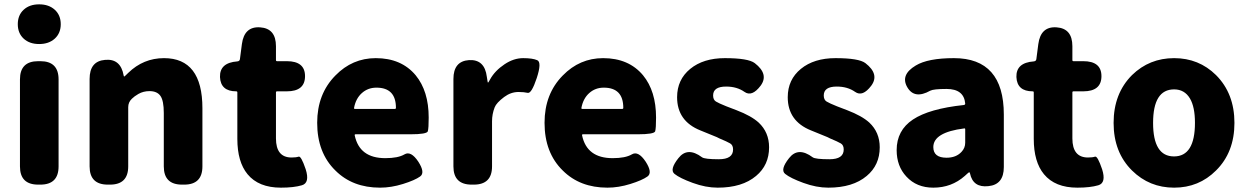

<svg xmlns="http://www.w3.org/2000/svg" viewBox="-20 -851 5750 885"><path d="M156 0Q72 0 72 -84V-485Q72 -569 156 -569H166Q250 -569 250 -485V-84Q250 0 166 0ZM160.5 -648Q116 -648 89 -673Q62 -698 62 -739.5Q62 -781 89 -806Q116 -831 160.5 -831Q205 -831 232.5 -806Q260 -781 260 -739.5Q260 -698 232.5 -673Q205 -648 160.5 -648Z M477 0Q393 0 393 -84V-487Q393 -569 464 -575Q536 -582 550 -503Q551 -498 552.5 -498Q554 -498 571 -515Q641 -583 736 -583Q913 -583 913 -352V-84Q913 0 829 0H819Q735 0 735 -84V-330Q735 -387 719.5 -409Q704 -431 669 -431Q641 -431 618 -418Q599 -407 588 -396Q571 -380 571 -357V-84Q571 0 487 0Z M1275 14Q1172 14 1121 -48Q1074 -105 1074 -211V-425Q1074 -430 1069 -430Q997 -430 994 -496Q992 -562 1074 -568Q1085 -569 1086 -579L1095 -648Q1106 -730 1179 -725Q1252 -720 1252 -638V-574Q1252 -569 1257 -569H1302Q1386 -569 1386 -500Q1386 -430 1302 -430H1257Q1252 -430 1252 -425V-213Q1252 -125 1324 -125Q1345 -125 1356.5 -129Q1368 -133 1389 -71Q1409 -8 1371.5 3Q1334 14 1275 14Z M1732 14Q1605 14 1526 -65Q1442 -147 1442 -285Q1442 -418 1526 -503Q1604 -583 1712 -583Q1830 -583 1896 -504Q1956 -431 1956 -309Q1956 -260 1952 -246Q1948 -232 1871 -232H1619Q1614 -232 1615 -227Q1637 -122 1756 -122Q1815 -122 1844.5 -139.5Q1874 -157 1908 -106Q1941 -55 1916.5 -37.5Q1892 -20 1837.5 -3Q1783 14 1732 14ZM1612 -354Q1611 -349 1616 -349H1800Q1805 -349 1805 -354Q1805 -447 1715 -447Q1676 -447 1648 -422Q1620 -397 1612 -354Z M2154 0Q2070 0 2070 -84V-487Q2070 -569 2142 -574Q2214 -578 2224 -497L2227 -478Q2228 -470 2229.5 -470Q2231 -470 2239 -485Q2261 -525 2306 -555Q2348 -583 2391.5 -583Q2435 -583 2456.5 -573.5Q2478 -564 2454 -491Q2430 -419 2412.5 -423Q2395 -427 2370 -427Q2335 -427 2304 -404Q2268 -377 2260 -356Q2248 -325 2248 -292V-84Q2248 0 2164 0Z M2780 14Q2653 14 2574 -65Q2490 -147 2490 -285Q2490 -418 2574 -503Q2652 -583 2760 -583Q2878 -583 2944 -504Q3004 -431 3004 -309Q3004 -260 3000 -246Q2996 -232 2919 -232H2667Q2662 -232 2663 -227Q2685 -122 2804 -122Q2863 -122 2892.5 -139.5Q2922 -157 2956 -106Q2989 -55 2964.5 -37.5Q2940 -20 2885.5 -3Q2831 14 2780 14ZM2660 -354Q2659 -349 2664 -349H2848Q2853 -349 2853 -354Q2853 -447 2763 -447Q2724 -447 2696 -422Q2668 -397 2660 -354Z M3288 14Q3233 14 3173 -8Q3113 -30 3089 -49.5Q3065 -69 3107 -122Q3149 -176 3216 -126Q3228 -117 3293.5 -117Q3359 -117 3359 -162Q3359 -182 3345.5 -190Q3332 -198 3296 -213L3284 -219Q3246 -235 3208 -250Q3101 -293 3101 -403Q3101 -484 3161.5 -533.5Q3222 -583 3321 -583Q3429 -583 3459 -560Q3525 -509 3486 -456Q3446 -403 3411.5 -427.5Q3377 -452 3327 -452Q3267 -452 3267 -411Q3267 -391 3280 -383Q3293 -375 3328 -361L3375 -343Q3443 -317 3477 -286Q3525 -241 3525 -172Q3525 -90 3465 -40Q3401 14 3288 14Z M3798 14Q3743 14 3683 -8Q3623 -30 3599 -49.5Q3575 -69 3617 -122Q3659 -176 3726 -126Q3738 -117 3803.5 -117Q3869 -117 3869 -162Q3869 -182 3855.5 -190Q3842 -198 3806 -213L3794 -219Q3756 -235 3718 -250Q3611 -293 3611 -403Q3611 -484 3671.5 -533.5Q3732 -583 3831 -583Q3939 -583 3969 -560Q4035 -509 3996 -456Q3956 -403 3921.5 -427.5Q3887 -452 3837 -452Q3777 -452 3777 -411Q3777 -391 3790 -383Q3803 -375 3838 -361L3885 -343Q3953 -317 3987 -286Q4035 -241 4035 -172Q4035 -90 3975 -40Q3911 14 3798 14Z M4282 14Q4205 14 4158 -37Q4113 -85 4113 -159Q4113 -250 4188 -300Q4263 -350 4423 -367Q4429 -368 4429 -374Q4423 -441 4343 -441Q4283 -441 4268 -433Q4195 -392 4162 -449Q4129 -506 4201 -549Q4257 -583 4377 -583Q4607 -583 4607 -323V-81Q4607 0 4536 7Q4465 15 4451 -52Q4450 -57 4447.5 -57Q4445 -57 4427 -40Q4366 14 4282 14ZM4343 -124Q4387 -124 4412 -151Q4429 -169 4429 -193V-255Q4429 -260 4424 -259Q4282 -241 4282 -173Q4282 -124 4343 -124Z M4946 14Q4843 14 4792 -48Q4745 -105 4745 -211V-425Q4745 -430 4740 -430Q4668 -430 4665 -496Q4663 -562 4745 -568Q4756 -569 4757 -579L4766 -648Q4777 -730 4850 -725Q4923 -720 4923 -638V-574Q4923 -569 4928 -569H4973Q5057 -569 5057 -500Q5057 -430 4973 -430H4928Q4923 -430 4923 -425V-213Q4923 -125 4995 -125Q5016 -125 5027.5 -129Q5039 -133 5060 -71Q5080 -8 5042.5 3Q5005 14 4946 14Z M5198 -65Q5113 -149 5113 -284.5Q5113 -420 5198 -505Q5278 -583 5392 -583Q5506 -583 5585 -505Q5670 -420 5670 -284.5Q5670 -149 5585 -65Q5506 14 5392 14Q5278 14 5198 -65ZM5488 -285Q5488 -358 5465 -397Q5440 -439 5392 -439Q5295 -439 5295 -284.5Q5295 -130 5391.5 -130Q5488 -130 5488 -285Z"/></svg>

Font: Resource Han Rounded TW Heavy
Style: Regular
Weight: 900
Designer: Cyano Hao (round all glyphs); Ryoko NISHIZUKA 西塚涼子 (kana, bopomofo & ideographs); Paul D. Hunt (Latin, Greek & Cyrillic)
Foundry: Cyano Hao
Version: 0.990